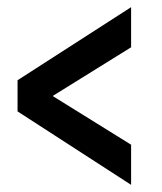

<svg xmlns="http://www.w3.org/2000/svg" viewBox="-20 -607 451 536"><path d="M346 -91 29 -296V-383L346 -587V-475L127 -339L346 -203Z"/></svg>

Font: Kreon Light Medium
Style: Regular
Weight: 500
Version: Version 2.002